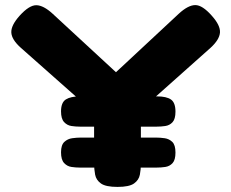

<svg xmlns="http://www.w3.org/2000/svg" viewBox="-20 -724 910 755"><path d="M813 -662Q847 -624 845 -596Q843 -568 808 -536L534 -292V-80Q534 -58 530 -37Q526 -16 507 -2.5Q488 11 442 11Q396 11 377 -2.5Q358 -16 354 -37.5Q350 -59 350 -82V-281L62 -536Q26 -568 24.5 -596Q23 -624 57 -662Q95 -704 123 -703.5Q151 -703 187 -670L436 -440L683 -670Q720 -704 748 -704Q776 -704 813 -662ZM294 -65Q278 -65 261 -67.5Q244 -70 232 -83Q220 -96 220 -125Q220 -154 233 -166Q246 -178 264 -180.5Q282 -183 298 -183H593Q610 -183 627.5 -180.5Q645 -178 657.5 -166Q670 -154 670 -124Q670 -95 658.5 -82.5Q647 -70 630 -67.5Q613 -65 596 -65ZM294 -226Q278 -226 261 -228.5Q244 -231 232 -244Q220 -257 220 -286Q220 -321 239 -333Q258 -345 294 -345H597Q635 -345 652.5 -332.5Q670 -320 670 -285Q670 -256 658.5 -243.5Q647 -231 630 -228.5Q613 -226 596 -226Z"/></svg>

Font: Fredoka Expanded
Style: Bold
Weight: 700
Width: 7
Designer: Ben Nathan
Foundry: Milena B. Brandão, Ben Nathan
Version: Version 2.001